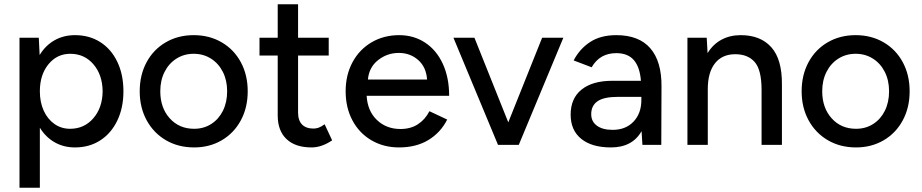

<svg xmlns="http://www.w3.org/2000/svg" viewBox="-20 -676 4303 896"><path d="M71 -500H161L165 -419Q192 -464 234.5 -488Q277 -512 330 -512Q397 -512 448 -479.5Q499 -447 527.5 -387.5Q556 -328 556 -250Q556 -173 527.5 -113.5Q499 -54 448 -21Q397 12 330 12Q277 12 235 -12Q193 -36 166 -80V200H71ZM307 -75Q373 -75 415.5 -124Q458 -173 459 -250Q458 -327 416 -376Q374 -425 308 -425Q246 -425 206 -376Q166 -327 166 -250Q166 -199 184 -159.5Q202 -120 234 -97.5Q266 -75 307 -75Z M632 -250Q632 -326 664 -385.5Q696 -445 753.5 -478.5Q811 -512 884 -512Q957 -512 1014.5 -478.5Q1072 -445 1104 -385.5Q1136 -326 1136 -250Q1136 -174 1104 -114.5Q1072 -55 1015 -21.5Q958 12 886 12Q812 12 754.5 -21.5Q697 -55 664.5 -114.5Q632 -174 632 -250ZM886 -75Q931 -75 966 -97.5Q1001 -120 1020.5 -159.5Q1040 -199 1040 -250Q1040 -301 1020 -340.5Q1000 -380 964.5 -402.5Q929 -425 884 -425Q839 -425 803.5 -402.5Q768 -380 748 -340.5Q728 -301 728 -250Q728 -173 772 -124Q816 -75 886 -75Z M1276 -137V-417H1191V-500H1276V-656H1371V-500H1514V-417H1371V-151Q1371 -114 1389.5 -95Q1408 -76 1443 -76Q1455 -76 1466.5 -80Q1478 -84 1495 -96L1530 -21Q1481 12 1434 12Q1358 12 1317 -27Q1276 -66 1276 -137Z M1593 -250Q1593 -326 1625 -385.5Q1657 -445 1714 -478.5Q1771 -512 1843 -512Q1911 -512 1964 -477Q2017 -442 2046.5 -378Q2076 -314 2076 -229H1691Q1695 -158 1739 -116Q1783 -74 1849 -74Q1896 -74 1930 -96Q1964 -118 1984 -157L2067 -118Q2036 -57 1979 -22.5Q1922 12 1842 12Q1770 12 1713 -21.5Q1656 -55 1624.5 -114.5Q1593 -174 1593 -250ZM1973 -305Q1969 -363 1931.5 -396Q1894 -429 1841 -429Q1787 -429 1744.5 -395.5Q1702 -362 1697 -305Z M2096 -500H2194L2352 -105L2510 -500H2609L2401 0H2304Z M2974 -64Q2931 12 2831 12Q2742 12 2692.5 -28Q2643 -68 2643 -141Q2643 -217 2694 -258Q2745 -299 2838 -299H2971Q2966 -363 2938 -395.5Q2910 -428 2856 -428Q2779 -428 2741 -362L2657 -394Q2685 -448 2734 -480Q2783 -512 2856 -512Q2962 -512 3015 -450.5Q3068 -389 3067 -272L3066 0H2978ZM2839 -70Q2900 -70 2936.5 -108.5Q2973 -147 2973 -209V-224H2864Q2798 -224 2768.5 -203.5Q2739 -183 2739 -143Q2739 -109 2765.5 -89.5Q2792 -70 2839 -70Z M3188 -500H3278L3282 -428Q3307 -469 3346.5 -490.5Q3386 -512 3437 -512Q3529 -512 3579.5 -455.5Q3630 -399 3629 -281V0H3534V-256Q3534 -350 3502 -386.5Q3470 -423 3411 -423Q3350 -423 3316.5 -380.5Q3283 -338 3283 -260V0H3188Z M3721 -250Q3721 -326 3753 -385.5Q3785 -445 3842.5 -478.5Q3900 -512 3973 -512Q4046 -512 4103.5 -478.5Q4161 -445 4193 -385.5Q4225 -326 4225 -250Q4225 -174 4193 -114.5Q4161 -55 4104 -21.5Q4047 12 3975 12Q3901 12 3843.5 -21.5Q3786 -55 3753.5 -114.5Q3721 -174 3721 -250ZM3975 -75Q4020 -75 4055 -97.5Q4090 -120 4109.5 -159.5Q4129 -199 4129 -250Q4129 -301 4109 -340.5Q4089 -380 4053.5 -402.5Q4018 -425 3973 -425Q3928 -425 3892.5 -402.5Q3857 -380 3837 -340.5Q3817 -301 3817 -250Q3817 -173 3861 -124Q3905 -75 3975 -75Z"/></svg>

Font: Oak Sans Medium
Style: Regular
Weight: 500
Designer: Erik Kennedy, Walven
Foundry: Erik Kennedy, Walven
Version: Version 1.000